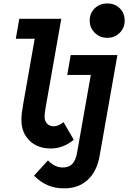

<svg xmlns="http://www.w3.org/2000/svg" viewBox="-20 -836 722 1081"><path d="M266 0Q191 0 145.8 -44.8Q100.5 -89.5 100.5 -161.5Q100.5 -181 103.5 -204Q106.5 -227 112.5 -261L185.5 -675L219.5 -618H69L88.5 -730H325L237 -231Q234.5 -215.5 232.8 -202.5Q231 -189.5 231 -179Q231 -154.5 245.2 -139.8Q259.5 -125 282.5 -125Q309.5 -125 337.5 -148.5L395.5 -49Q335 0 266 0ZM342 224.5Q289.5 224.5 248.8 207Q208 189.5 171.5 153L250 67Q288.5 107 333.5 107Q367.5 107 387 87Q406.5 67 414 23.5L511 -526H641L541 41Q525.5 129.5 473.5 177Q421.5 224.5 342 224.5ZM358.5 -414 378 -526H600L580.5 -414ZM584 -623Q542.5 -623 513.8 -651.2Q485 -679.5 485 -720Q485 -761.5 513.2 -789Q541.5 -816.5 584 -816.5Q627 -816.5 654.5 -789.2Q682 -762 682 -720Q682 -679 653.8 -651Q625.5 -623 584 -623Z"/></svg>

Font: Google Sans Code
Style: Italic
Weight: 400
Italic angle: -10°
Monospace: yes
Designer: Google Sans Code Authors
Foundry: Google LLC
Version: Version 6.000